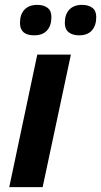

<svg xmlns="http://www.w3.org/2000/svg" viewBox="-20 -768 415 788"><path d="M133 -544H271L155 0H18ZM62 -674Q62 -709 80.5 -728.5Q99 -748 133 -748Q159 -748 175 -736Q191 -724 191 -698Q191 -663 173 -643Q155 -623 120 -623Q62 -623 62 -674ZM246 -674Q246 -709 264.5 -728.5Q283 -748 317 -748Q343 -748 359 -736Q375 -724 375 -698Q375 -663 357 -643Q339 -623 305 -623Q278 -623 262 -635.5Q246 -648 246 -674Z"/></svg>

Font: Noto Sans Display
Style: Bold Italic
Weight: 700
Italic angle: -12°
Designer: Monotype Design team
Foundry: Monotype Imaging Inc.
Version: Version 1.000